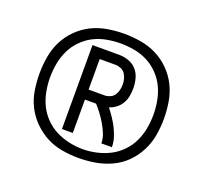

<svg xmlns="http://www.w3.org/2000/svg" viewBox="-85 -991 670 632"><g transform="rotate(20 250.0 -675.0)"><path d="M247 -457Q218 -457 189 -462Q160 -467 134.5 -480.5Q109 -494 88 -515Q67 -536 54 -562Q41 -588 36.5 -617Q32 -646 32 -675Q32 -704 37 -733.5Q42 -763 55 -789Q68 -815 89 -836Q110 -857 136 -870Q162 -883 191.5 -888Q221 -893 250 -893Q279 -893 308.5 -888Q338 -883 364 -870Q390 -857 411 -836Q432 -815 445 -789Q458 -763 463 -733.5Q468 -704 468 -675Q468 -645 463 -616Q458 -587 444.5 -560.5Q431 -534 410 -513Q389 -492 362 -479.5Q335 -467 306 -462Q277 -457 247 -457ZM250 -489Q274 -489 298.5 -494.5Q323 -500 344.5 -511Q366 -522 383.5 -540Q401 -558 411.5 -580Q422 -602 426.5 -626.5Q431 -651 431 -675Q431 -699 426.5 -723.5Q422 -748 411.5 -770Q401 -792 383.5 -810Q366 -828 344.5 -839Q323 -850 298.5 -854.5Q274 -859 250 -859Q226 -859 201.5 -854.5Q177 -850 155.5 -839Q134 -828 116.5 -810Q99 -792 88.5 -770Q78 -748 73.5 -723.5Q69 -699 69 -675Q69 -651 73.5 -626.5Q78 -602 88.5 -580Q99 -558 116.5 -540Q134 -522 155.5 -511Q177 -500 201.5 -494.5Q226 -489 250 -489ZM164 -528V-822H258Q275 -822 291.5 -816Q308 -810 319 -797.5Q330 -785 334.5 -768Q339 -751 339 -734Q339 -720 336.5 -706.5Q334 -693 327 -681Q320 -669 309 -660.5Q298 -652 285 -648Q295 -635 304.5 -621Q314 -607 321.5 -592Q329 -577 334 -561Q339 -545 339 -528H302Q302 -545 295.5 -561Q289 -577 280.5 -591.5Q272 -606 262 -619.5Q252 -633 241 -645H202V-528ZM202 -680H258Q267 -680 276.5 -684Q286 -688 291.5 -696Q297 -704 299.5 -714Q302 -724 302 -734Q302 -743 299.5 -753Q297 -763 291.5 -771Q286 -779 276.5 -783Q267 -787 258 -787H202Z"/></g></svg>

Font: iosevka_custom_sans_ss08 XLt
Style: Regular
Weight: 200
Designer: Belleve Invis
Foundry: Belleve Invis
Version: Version 10.3.0; ttfautohint (v1.8.3)